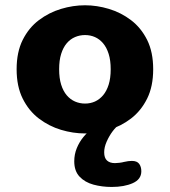

<svg xmlns="http://www.w3.org/2000/svg" viewBox="-20 -508 659 746"><path d="M310.4 10.5Q263.8 10.5 217 -3.6Q170.2 -17.7 131 -47.5Q91.8 -77.4 68.2 -124.9Q44.6 -172.3 44.6 -239Q44.6 -305.7 68.2 -352.9Q91.8 -400.1 131 -429.7Q170.2 -459.3 217 -473.4Q263.8 -487.5 310.4 -487.5Q356.5 -487.5 403.3 -473.4Q450.2 -459.3 489.1 -429.7Q528.1 -400.1 551.7 -352.9Q575.2 -305.7 575.2 -239Q575.2 -172.3 551.7 -124.9Q528.1 -77.4 489.1 -47.5Q450.2 -17.7 403.3 -3.6Q356.5 10.5 310.4 10.5ZM310.4 -105.6Q330.9 -105.6 348.8 -113.5Q366.6 -121.5 380.5 -137.8Q394.4 -154.2 402.2 -179.2Q410.1 -204.3 410.1 -239Q410.1 -273.5 402.2 -298.5Q394.4 -323.5 380.5 -339.9Q366.6 -356.2 348.8 -364Q330.9 -371.8 310.4 -371.8Q289.9 -371.8 271.6 -364Q253.2 -356.2 239.3 -339.9Q225.4 -323.5 217.6 -298.5Q209.8 -273.5 209.8 -239Q209.8 -204.3 217.6 -179.2Q225.4 -154.2 239.3 -137.8Q253.2 -121.5 271.6 -113.5Q289.9 -105.6 310.4 -105.6ZM413.9 218.4Q376.6 218.4 343.2 209.4Q309.8 200.3 289.2 178.4Q268.5 156.5 268.5 118.8Q268.5 91.9 278.3 67.8Q288.2 43.7 303.8 24.7Q319.3 5.7 336.7 -6.5Q354 -18.6 369.4 -21.5H441Q430.7 -15.2 417.5 2.3Q404.4 19.8 394.6 41.8Q384.8 63.8 384.8 83.9Q384.8 105.8 395.9 115.8Q406.9 125.8 426.7 125.8Q433.2 125.8 444.2 124.5Q455.2 123.1 461.7 121.2Q470.6 119 478.4 118.1Q486.2 117.2 492.5 117.2Q512.3 117.2 520.7 128.5Q529.1 139.8 529.1 157.5Q529.1 188.8 495.9 203.6Q462.7 218.4 413.9 218.4Z"/></svg>

Font: Sono ExtraLight
Style: Regular
Weight: 200
Designer: Tyler Finck
Foundry: Tyler Finck
Version: Version 2.112